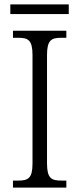

<svg xmlns="http://www.w3.org/2000/svg" viewBox="-20 -854 362 874"><path d="M27 -790H293V-834H27ZM39 0H282V-32H259C214 -32 194 -42 194 -111V-603C194 -672 214 -682 259 -682H282V-714H39V-682H63C108 -682 128 -672 128 -603V-110C128 -42 108 -32 63 -32H39Z"/></svg>

Font: Noto Serif Sinhala SemiCondensed Light
Style: Regular
Weight: 300
Width: 4
Designer: Jelle Bosma - Monotype Design Team
Foundry: Monotype Imaging Inc.
Version: Version 2.007